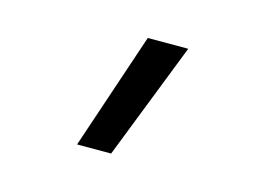

<svg xmlns="http://www.w3.org/2000/svg" viewBox="-57 -869 714 523"><g transform="rotate(15 300.0 -607.0)"><path d="M192 -442 303 -772H417L288 -442Z"/></g></svg>

Font: Iosevka HT Medium Extended
Style: Regular
Weight: 500
Width: 7
Monospace: yes
Designer: Belleve Invis
Foundry: Belleve Invis
Version: Version 32.3.0; ttfautohint (v1.8.4)